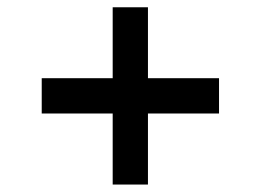

<svg xmlns="http://www.w3.org/2000/svg" viewBox="-20 -546 706 520"><path d="M573.2 -334.2H380.7V-526.3H285.2V-334.2H93V-238.6H285.2V-46.2H380.7V-238.6H573.2Z"/></svg>

Font: RA Harald Medium
Style: Regular
Weight: 500
Designer: Rasmus Andersson
Foundry: rsms
Version: Version 3.000;hotconv 1.0.109;makeotfexe 2.5.65596